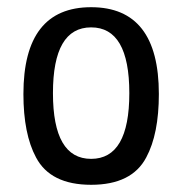

<svg xmlns="http://www.w3.org/2000/svg" viewBox="-20 -498 506 533"><path d="M421 -237Q421 -126 386 -61Q346 15 233 15Q120 15 80 -61Q45 -126 45 -237Q45 -478 233 -478Q421 -478 421 -237ZM127 -239.5Q127 -57 233 -57Q339 -57 339 -239.5Q339 -422 233 -422Q127 -422 127 -239.5Z"/></svg>

Font: Port Lligat Sans
Style: Regular
Weight: 400
Designer: Dario Muhafara, Eduardo Rodriguez Tunni
Foundry: Tipo
Version: Version 1.002